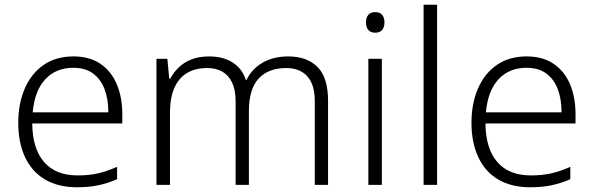

<svg xmlns="http://www.w3.org/2000/svg" viewBox="-20 -780 2504 810"><path d="M290 -542Q358 -542 404 -510.5Q450 -479 473 -424Q496 -369 496 -298V-259H116Q117 -153 166 -96.5Q215 -40 307 -40Q356 -40 393 -48.5Q430 -57 474 -76V-24Q435 -7 395.5 1.5Q356 10 305 10Q225 10 169.5 -23Q114 -56 85.5 -117.5Q57 -179 57 -262Q57 -343 84.5 -406.5Q112 -470 164 -506Q216 -542 290 -542ZM289 -494Q216 -494 171 -445.5Q126 -397 118 -306H437Q437 -362 421 -404Q405 -446 372.5 -470Q340 -494 289 -494Z M1196 -542Q1275 -542 1319.5 -497.5Q1364 -453 1364 -355V0H1308V-353Q1308 -424 1276 -458.5Q1244 -493 1188 -493Q1112 -493 1071 -448.5Q1030 -404 1030 -311V0H974V-353Q974 -401 959 -432Q944 -463 917.5 -478Q891 -493 854 -493Q804 -493 769 -472Q734 -451 715.5 -409Q697 -367 697 -302V0H640V-532H686L694 -448H698Q712 -474 734 -495.5Q756 -517 788 -529.5Q820 -542 862 -542Q920 -542 960.5 -517Q1001 -492 1017 -443H1020Q1043 -490 1088.5 -516Q1134 -542 1196 -542Z M1591 -532V0H1534V-532ZM1563 -729Q1582 -729 1592 -717.5Q1602 -706 1602 -686Q1602 -665 1592 -653.5Q1582 -642 1563 -642Q1544 -642 1534 -653.5Q1524 -665 1524 -686Q1524 -706 1534 -717.5Q1544 -729 1563 -729Z M1824 0H1767V-760H1824Z M2202 -542Q2270 -542 2316 -510.5Q2362 -479 2385 -424Q2408 -369 2408 -298V-259H2028Q2029 -153 2078 -96.5Q2127 -40 2219 -40Q2268 -40 2305 -48.5Q2342 -57 2386 -76V-24Q2347 -7 2307.5 1.5Q2268 10 2217 10Q2137 10 2081.5 -23Q2026 -56 1997.5 -117.5Q1969 -179 1969 -262Q1969 -343 1996.5 -406.5Q2024 -470 2076 -506Q2128 -542 2202 -542ZM2201 -494Q2128 -494 2083 -445.5Q2038 -397 2030 -306H2349Q2349 -362 2333 -404Q2317 -446 2284.5 -470Q2252 -494 2201 -494Z"/></svg>

Font: Noto Sans Hebrew Light
Style: Regular
Weight: 300
Designer: Monotype Design Team
Foundry: Monotype Imaging Inc.
Version: Version 2.003